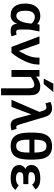

<svg xmlns="http://www.w3.org/2000/svg" viewBox="1238 -2044 996 3512"><g transform="rotate(90 1736.0 -288.0)"><path d="M520 -165V-281C520 -306.3 522.2 -333.8 526.5 -363.5C530.8 -393.2 540.3 -442.7 555 -512H429L421 -469C380.3 -507.7 331.3 -527 274 -527C119.9 -527 45 -414.6 45 -255C45 -96 107.3 15 260 15C332.7 15 384 -24.3 414 -103C422.1 -22.4 454.7 15 544 15C582 15 615 10 643 0L614 -95C601.3 -89 586.7 -86 570 -86C525.1 -86 520 -113 520 -165ZM176 -252C176 -353.4 201.9 -427 294 -427C342.4 -427 385.3 -396.9 411 -367C405.7 -281 390.3 -213 365 -163C339.7 -113 308.3 -88 271 -88C194.9 -88 176 -164.8 176 -252Z M779 -512H645L838 0H945C1008.3 -76 1060 -158.2 1100 -246.5C1140 -334.8 1160 -413.3 1160 -482V-512H1034V-479C1034 -433.7 1026.2 -386.8 1010.5 -338.5C994.8 -290.2 962.3 -221.7 913 -133Z M1560 -527C1502.7 -527 1442.7 -501.7 1380 -451V-512H1261V0H1387V-353C1410.3 -371 1434.3 -386.3 1459 -399C1483.7 -411.7 1505.3 -418 1524 -418C1552.7 -418 1571.8 -409.3 1581.5 -392C1591.2 -374.7 1596 -344.7 1596 -302V190H1722V-340C1722 -461.4 1676.5 -527 1560 -527ZM1518 -590 1664 -766H1510L1418 -590Z M1944 -639C1972.2 -639 1983.8 -624.4 1994.5 -603.5C2000.8 -591.2 2011.7 -560.7 2027 -512L1806 0H1935L2072 -363L2141 -105C2149 -76.3 2158.8 -52.8 2170.5 -34.5C2192.4 0 2217.5 15 2271 15C2295 15 2326.7 10 2366 0L2336 -95C2322.7 -89.7 2309.7 -87 2297 -87C2289.7 -87 2283 -91.5 2277 -100.5C2271 -109.5 2262.7 -130.7 2252 -164L2117 -616C2093.5 -692 2051.4 -742 1963 -742C1925 -742 1885 -732 1843 -712L1872 -620C1889.5 -628.2 1920.8 -639 1944 -639Z M2771 -420H2534C2535.3 -482 2540 -527.2 2548 -555.5C2562.4 -606.6 2591.3 -640 2653 -640C2714.3 -640 2742.6 -604.5 2757 -554C2765 -526 2769.7 -481.3 2771 -420ZM2653 -742C2527.7 -742 2461.5 -687.1 2429.5 -592.5C2413.2 -544.2 2405 -468.3 2405 -365C2405 -262.3 2413.3 -186.3 2430 -137C2462.2 -41.6 2527.7 15 2653 15C2778.4 15 2843.9 -41.5 2875.5 -137.5C2891.8 -187.2 2900 -263 2900 -365C2900 -469 2891.8 -545.2 2875.5 -593.5C2843.7 -687.7 2777.4 -742 2653 -742ZM2534 -328H2771C2771 -258 2767 -207.8 2759 -177.5C2744.5 -122.5 2716.6 -86 2651 -86C2586.1 -86 2559.2 -123 2545.5 -178.5C2537.8 -209.5 2534 -259.3 2534 -328Z M3237 -82C3183.3 -82 3129 -101.4 3129 -150C3129 -206.7 3168.3 -216 3234 -216H3348V-308H3239C3201 -308 3173.2 -311 3155.5 -317C3137.8 -323 3129 -337.7 3129 -361C3129 -415.5 3184.5 -431 3245 -431C3303.8 -431 3331.2 -412.8 3357 -378L3445 -439C3409 -497.7 3342 -527 3244 -527C3112.1 -527 2998 -482.3 2998 -362C2998 -306.6 3030.9 -269.7 3071 -255C3035.1 -240.6 2998 -194.6 2998 -146C2998 -25.3 3106 15 3239 15C3342.6 15 3411.4 -12.8 3452 -73L3370 -132C3341.1 -95.2 3301.5 -82 3237 -82Z"/></g></svg>

Font: Fog Sans
Style: Bold
Weight: 700
Foundry: Intel Corporation
Version: Version 1.00